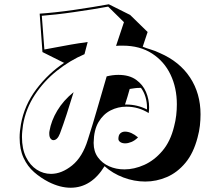

<svg xmlns="http://www.w3.org/2000/svg" viewBox="-20 -780 1040 900"><path d="M672 -630Q666 -611 660 -594Q654 -577 649 -561Q666 -554 686.5 -548Q707 -542 730 -531Q822 -491 871 -416.5Q920 -342 920 -244Q920 -218 917 -191Q914 -164 906 -135Q887 -62 849 -16.5Q811 29 762 50Q713 71 661 71Q609 71 558.5 52Q508 33 470 -1Q408 100 311 100Q262 100 208 73Q171 54 140 27Q109 0 90.5 -40Q72 -80 72 -135Q72 -164 78 -197Q94 -287 150.5 -362Q207 -437 283 -487Q282 -486 280.5 -486Q279 -486 279 -486L179 -536L166 -716Q198 -718 239.5 -722.5Q281 -727 326.5 -733.5Q372 -740 414.5 -747Q457 -754 490 -760L590 -710ZM419 -109Q419 -70 439 -42.5Q459 -15 491.5 -0.5Q524 14 563 14Q609 14 656 -7Q703 -28 741 -72.5Q779 -117 796 -187Q803 -213 806 -239.5Q809 -266 809 -291Q809 -368 779.5 -430Q750 -492 693 -529Q636 -566 555 -566Q548 -566 540 -566Q532 -566 524 -565L561 -676L487 -749Q456 -743 414.5 -736.5Q373 -730 328.5 -723.5Q284 -717 244 -712.5Q204 -708 176 -706L188 -548Q221 -554 250 -559.5Q279 -565 312.5 -571Q346 -577 391 -583Q387 -570 384 -556.5Q381 -543 376 -526Q308 -497 247 -448.5Q186 -400 143.5 -335.5Q101 -271 88 -195Q86 -180 84.5 -166Q83 -152 83 -138Q83 -82 102 -43.5Q121 -5 152 15Q183 35 219 35Q269 35 318 -4.5Q367 -44 392 -126Q417 -204 437.5 -276Q458 -348 480 -422Q508 -429 535 -429Q586 -429 618 -406Q650 -383 664.5 -348.5Q679 -314 679 -277Q679 -270 678.5 -263.5Q678 -257 677 -250Q629 -280 572 -280Q533 -280 498.5 -262.5Q464 -245 442 -208Q420 -171 419 -112ZM669 -277Q669 -301 662 -325Q655 -349 641 -368H633Q623 -368 611.5 -366.5Q600 -365 588 -363Q583 -345 577.5 -326.5Q572 -308 566 -290H572Q623 -290 669 -267ZM325 -348Q309 -295 292.5 -244.5Q276 -194 261 -154Q249 -123 230 -123Q223 -123 217 -130.5Q211 -138 211 -153Q211 -156 211 -159Q211 -162 212 -166Q220 -214 248.5 -261.5Q277 -309 325 -348ZM627 -136Q612 -121 596 -114.5Q580 -108 567 -108Q553 -108 544 -114Q535 -120 535 -129Q535 -147 544 -155Q553 -163 566 -163Q595 -163 627 -136Z"/></svg>

Font: Rampart One
Style: Regular
Weight: 400
Designer: Fontworks Inc.
Foundry: Fontworks Inc.
Version: Version 1.100